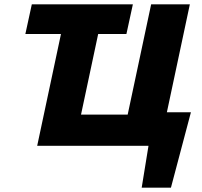

<svg xmlns="http://www.w3.org/2000/svg" viewBox="-20 -678 939 893"><path d="M543 0 683 -658H863L723 0ZM213 0 244 -145H695L664 0ZM153 0 293 -658H466L326 0ZM639 195 696 -156H868L775 195ZM694 0 727 -156H868L756 0ZM98 -520 128 -658H598L568 -520Z"/></svg>

Font: Ysabeau Infant Black
Style: Italic
Weight: 900
Italic angle: -12°
Designer: Christian Thalmann (Catharsis Fonts)
Version: Version 2.001;gftools[0.9.30]; featfreeze: ss01,ss02,lnum